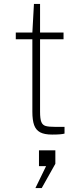

<svg xmlns="http://www.w3.org/2000/svg" viewBox="-20 -682 417 973"><path d="M183 -483V-116Q183 -79.5 189.5 -63.8Q196 -48 211.5 -43.5Q227 -39 263 -39H307V-5Q291 0 244 0Q205 0 183.5 -11.5Q162 -23 153 -48Q144 -73 144 -116V-483H60V-517H144L152 -662H183V-517H302V-483ZM213.5 160H177.5V80H260.5V148L191.5 271H159.5Z"/></svg>

Font: Public Sans VF
Style: Regular
Weight: 400
Designer: Pablo Impallari, Rodrigo Fuenzalida (Modified by Dan O. Williams and USWDS)
Version: Version 1.003